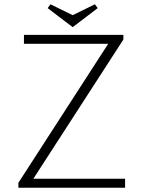

<svg xmlns="http://www.w3.org/2000/svg" viewBox="-20 -878 671 898"><path d="M557 -715V-693L136 -42H565V0H66V-23L486 -673H92V-715ZM216 -858 320 -807 424 -858 437 -840 320 -751 203 -840Z"/></svg>

Font: Julius Sans One
Style: Regular
Weight: 400
Designer: Luciano Vergara
Foundry: LatinoType
Version: Version 1.001